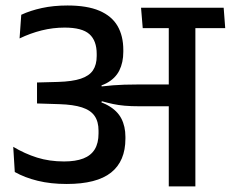

<svg xmlns="http://www.w3.org/2000/svg" viewBox="-20 -662 820 682"><path d="M780 -562 774.5 -634.5H481L487 -562ZM579.5 0H674V-589H579.5ZM27 -140.5 32.5 -51Q68 -31 114 -19.8Q160 -8.5 217 -8.5Q323.5 -8.5 374.5 -49Q425.5 -89.5 425.5 -169.5V-176Q425.5 -213 411 -241Q396.5 -269 363.5 -287.5Q330.5 -306 275 -314.5L274 -347Q326 -349.5 357.8 -366.2Q389.5 -383 403.8 -411.5Q418 -440 418 -478V-484.5Q418 -534.5 397.5 -569.8Q377 -605 333.2 -623.8Q289.5 -642.5 220 -642.5Q170 -642.5 128.8 -633.5Q87.5 -624.5 55.5 -609.5L49.5 -525.5Q88 -544 128 -554Q168 -564 209.5 -564Q271.5 -564 297.5 -540.8Q323.5 -517.5 323.5 -470.5V-463Q323.5 -432 310.2 -412.2Q297 -392.5 267 -382.5Q237 -372.5 186 -371L111.5 -369V-294.5L191 -292Q240.5 -290.5 271.2 -280.5Q302 -270.5 316 -250.2Q330 -230 330 -198V-188Q330 -153.5 316.5 -131.5Q303 -109.5 275.8 -99Q248.5 -88.5 207.5 -88.5Q155.5 -88.5 111.8 -102.2Q68 -116 27 -140.5ZM269 -355V-306.5L339 -291L341.5 -302.5Q363 -296.5 381.8 -292.5Q400.5 -288.5 422.8 -286.5Q445 -284.5 476.5 -284.5H613.5V-362H474.5Q443 -362 421.5 -361.2Q400 -360.5 381.5 -359Q363 -357.5 341 -355L340 -363.5Z"/></svg>

Font: Anek Devanagari Medium
Style: Regular
Weight: 500
Designer: Kailash Malviya (Devanagari) & Yesha Goshar (Latin)
Foundry: Ek Type
Version: Version 1.003